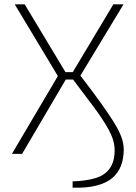

<svg xmlns="http://www.w3.org/2000/svg" viewBox="-20 -710 627 886"><path d="M315 156V127Q379 125 422 111.5Q465 98 487 66.5Q509 35 509 -17Q509 -61 482 -110.5Q455 -160 409.5 -220.5Q364 -281 305 -359L503 -690H550L351 -361Q405 -291 442 -239.5Q479 -188 503.5 -149Q528 -110 539.5 -79.5Q551 -49 551 -20Q551 22 538 55.5Q525 89 497.5 112Q470 135 424.5 146.5Q379 158 315 156ZM35 0 247 -359 48 -690H94L293 -359L82 0ZM269 -343V-377H335V-343Z"/></svg>

Font: Exo 2 ExtraLight
Style: Regular
Weight: 250
Designer: Natanael Gama
Foundry: Natanael Gama
Version: Version 2.010